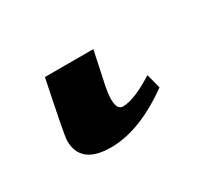

<svg xmlns="http://www.w3.org/2000/svg" viewBox="-49 -63 366 327"><g transform="rotate(-30 133.5 100.0)"><path d="M95.7 179.7Q36.1 179.7 36.1 132.3Q36.1 123 57.6 19.5H152.8L140.6 77.1Q136.2 96.7 136.2 108.9Q136.2 129.4 147.9 129.4Q170.4 129.4 210.4 104L217.8 132.3Q151.9 179.7 95.7 179.7Z"/></g></svg>

Font: Munson
Style: Italic
Weight: 400
Italic angle: -12°
Designer: Paul James MIller
Foundry: High-Logic / Made with FontCreator
Version: Version 2.10;May 5, 2019;FontCreator 11.5.0.2430 64-bit